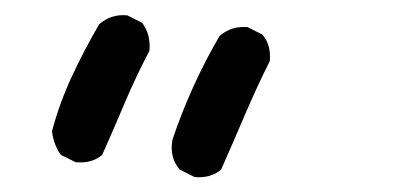

<svg xmlns="http://www.w3.org/2000/svg" viewBox="-20 -491 540 254"><path d="M237.3 -256.8 217.8 -266.6Q204.1 -282.2 208 -305.7Q219.7 -340.8 235.4 -375.5Q251 -410.2 270.5 -443.4Q286.1 -457 307.6 -455.1L327.1 -445.3Q338.9 -431.6 336.9 -410.2Q319.3 -375 303.7 -338.4Q288.1 -301.8 272.5 -266.6Q258.8 -254.9 237.3 -256.8ZM80.1 -276.4 60.5 -286.1Q50.8 -299.8 48.8 -317.4Q58.6 -354.5 75.2 -390.1Q91.8 -425.8 111.3 -459Q127 -472.7 148.4 -470.7L168 -460.9Q179.7 -445.3 177.7 -423.8Q160.2 -390.6 145.5 -356Q130.9 -321.3 115.2 -286.1Q101.6 -274.4 80.1 -276.4Z"/></svg>

Font: JasonHandwriting1
Style: Regular
Weight: 400
Version: Version 1.48.20